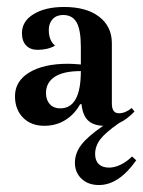

<svg xmlns="http://www.w3.org/2000/svg" viewBox="-20 -352 411 551"><path d="M371 108Q321 179 264 179Q233 179 214 161Q195 143 195 115Q195 88 213 64Q231 40 276 9Q247 8 232 -7Q217 -22 214 -53H210Q194 -24 167.5 -7.5Q141 9 107 9Q69 9 46 -14.5Q23 -38 23 -76Q23 -119 64 -144Q105 -169 175 -169Q188 -169 212 -167V-217Q212 -266 200 -287.5Q188 -309 161 -309Q142 -309 131 -297Q120 -285 120 -266Q120 -236 138 -221Q117 -209 88 -209Q67 -209 55 -221.5Q43 -234 43 -257Q43 -291 76.5 -311.5Q110 -332 164 -332Q228 -332 264.5 -304Q301 -276 301 -228V-55Q301 -27 321 -27Q340 -27 358 -42L366 -32Q344 -9 322 1Q283 28 268 47.5Q253 67 253 90Q253 109 263.5 119Q274 129 293 129Q309 129 326.5 120.5Q344 112 359 97ZM212 -148Q162 -148 137 -131.5Q112 -115 112 -85Q112 -65 123 -53Q134 -41 153 -41Q212 -41 212 -148Z"/></svg>

Font: Katibeh
Style: Regular
Weight: 400
Designer: Arabic design by Kourosh Beigpour, Latin design by Eduardo Tunni, engineering by Lasse Fister
Version: Version 1.000